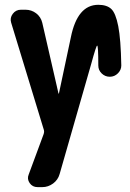

<svg xmlns="http://www.w3.org/2000/svg" viewBox="-20 -560 540 800"><path d="M389.6 -540Q424.8 -540 443.4 -522.9Q461.9 -505.9 472.7 -451.2Q483.4 -396.5 485.4 -287.1Q485.4 -268.6 471.2 -254.4Q457 -240.2 437.5 -240.2Q418 -240.2 403.8 -253.9Q389.6 -267.6 389.6 -287.1Q389.6 -370.1 384.8 -370.1Q380.9 -370.1 360.4 -294.9L228.5 165Q221.7 189.5 201.2 204.6Q180.7 219.7 156.2 219.7H136.7Q115.2 219.7 103.5 202.6Q91.8 185.5 99.6 167L162.1 -2Q165 -10.7 163.1 -17.6L26.4 -465.8Q20.5 -485.4 33.2 -502.4Q45.9 -519.5 67.4 -519.5H85.9Q111.3 -519.5 130.9 -504.4Q150.4 -489.3 156.2 -464.8L223.6 -170.9Q223.6 -169.9 224.6 -169.9Q225.6 -169.9 225.6 -170.9L275.4 -405.3Q302.7 -540 389.6 -540Z"/></svg>

Font: Rounded Mgen+ 1mn bold
Style: Bold
Weight: 700
Designer: [Source Han Sans]
Ryoko NISHIZUKA  (kana & ideographs); Paul D. Hunt (Latin, Greek & Cyrillic); Wenlong ZHANG  (bopomofo
Version: Version 1.059.20150602